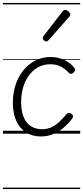

<svg xmlns="http://www.w3.org/2000/svg" viewBox="-20 -905 563 1300"><path d="M258 19Q199 19 156 -8.5Q113 -36 90 -87Q67 -138 67 -209Q67 -273 85 -329Q103 -385 137 -427.5Q171 -470 218 -494.5Q265 -519 324 -519Q373 -519 415.5 -499Q458 -479 484 -445Q490 -437 488.5 -429.5Q487 -422 478 -414Q468 -405 460 -405Q452 -405 446 -412Q421 -438 392.5 -454Q364 -470 319 -470Q275 -470 238.5 -450Q202 -430 176 -394.5Q150 -359 136.5 -312.5Q123 -266 123 -212Q123 -157 138.5 -116Q154 -75 185.5 -53Q217 -31 263 -30Q300 -30 328.5 -43.5Q357 -57 382.5 -81Q408 -105 432 -134Q440 -142 448 -141Q456 -140 464 -134Q472 -128 474 -120.5Q476 -113 469 -103Q440 -64 406 -36.5Q372 -9 335 5Q298 19 258 19ZM294 -624Q287 -624 278 -631.5Q269 -639 269 -646Q269 -650 270.5 -653Q272 -656 274 -660L403 -827Q408 -833 412 -835.5Q416 -838 421 -838Q428 -838 436 -833Q444 -828 450 -821Q456 -814 456 -808Q456 -803 454.5 -800Q453 -797 449 -792L309 -633Q301 -624 294 -624ZM0 365H523V375H0ZM0 -20H523V0H0ZM0 -505H523V-500H0ZM0 -885H523V-875H0Z"/></svg>

Font: Playwrite GB S Guides
Style: Italic
Weight: 400
Italic angle: -7.01216°
Designer: Veronika Burian, José Scaglione
Foundry: TypeTogether
Version: Version 1.002